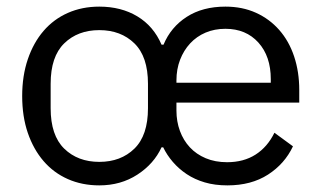

<svg xmlns="http://www.w3.org/2000/svg" viewBox="-20 -548 971 580"><path d="M280 -59Q345 -59 386 -99Q427 -139 427 -221V-295Q427 -377 386 -417Q345 -457 280 -457Q215 -457 174 -417Q133 -377 133 -295V-221Q133 -139 174 -99Q215 -59 280 -59ZM798 -298V-309Q798 -378 760.5 -419.5Q723 -461 661 -461Q628 -461 601 -449.5Q574 -438 554.5 -417Q535 -396 524 -367.5Q513 -339 513 -305V-298ZM667 12Q629 12 598.5 3Q568 -6 544 -22Q520 -38 502 -59Q484 -80 473 -103H468Q445 -53 395 -20.5Q345 12 280 12Q228 12 185 -7Q142 -26 111.5 -61.5Q81 -97 64 -146.5Q47 -196 47 -258Q47 -319 64 -369Q81 -419 111.5 -454.5Q142 -490 185 -509Q228 -528 280 -528Q346 -528 395 -498.5Q444 -469 468 -413H474Q496 -466 544 -497Q592 -528 661 -528Q712 -528 753 -509.5Q794 -491 823.5 -457.5Q853 -424 868.5 -377.5Q884 -331 884 -276V-238H513V-214Q513 -181 523.5 -152.5Q534 -124 553.5 -103Q573 -82 601.5 -70Q630 -58 666 -58Q716 -58 752 -81Q788 -104 809 -147L865 -106Q840 -53 789.5 -20.5Q739 12 667 12Z"/></svg>

Font: IBM Plex Sans Arabic
Style: Regular
Weight: 400
Designer: Mike Abbink, Paul van der Laan, Pieter van Rosmalen, Wael Morcos, Khajak Apelian
Foundry: Bold Monday
Version: Version 1.1